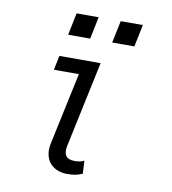

<svg xmlns="http://www.w3.org/2000/svg" viewBox="-75 -703 697 779"><g transform="rotate(10 273.0 -313.0)"><path d="M315.9 -1Q303.2 4.9 288.6 8.1Q273.9 11.2 252.9 11.2Q231 11.2 212.4 3.7Q193.8 -3.9 181.9 -18.1Q169.9 -32.2 165.5 -53.2Q161.1 -74.2 167 -101.1L230 -396H127L139.2 -455.1H309.1L233.9 -101.1Q222.2 -45.9 273.9 -45.9Q297.9 -45.9 313 -54.2ZM432.1 -545.9H340.8L359.9 -637.2H451.2ZM250 -545.9H159.2L178.2 -637.2H269Z"/></g></svg>

Font: Anonymous Pro
Style: Italic
Weight: 400
Italic angle: -12°
Monospace: yes
Designer: Mark Simonson
Version: Version 1.003